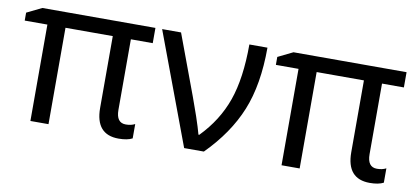

<svg xmlns="http://www.w3.org/2000/svg" viewBox="-56 -717 1978 908"><g transform="rotate(10 932.5 -263.0)"><path d="M567.9 -62Q593.8 -62 611.8 -71.8V-2.9Q587.9 9.8 545.9 9.8Q435.1 9.8 435.1 -118.2V-462.9H208V0H121.1V-462.9H12.2V-501L84 -536.1H627V-462.9H522V-124Q522 -62 567.9 -62Z M659.2 -536.1H750L857.4 -247.1Q863.8 -229 872.3 -205.3Q880.9 -181.6 889.2 -157.5Q897.5 -133.3 904.3 -111.1Q911.1 -88.9 915 -74.2H918.9Q1002.9 -160.2 1040.5 -266.8Q1078.1 -373.5 1078.1 -536.1H1165Q1165 -358.4 1114.5 -234.4Q1064 -110.4 954.1 0H859.4Z M1773.9 -62Q1799.8 -62 1817.9 -71.8V-2.9Q1793.9 9.8 1752 9.8Q1641.1 9.8 1641.1 -118.2V-462.9H1414.1V0H1327.1V-462.9H1218.3V-501L1290 -536.1H1833V-462.9H1728V-124Q1728 -62 1773.9 -62Z"/></g></svg>

Font: NotoSans
Style: Regular
Weight: 400
Designer: Monotype Design team
Foundry: Monotype Imaging Inc.
Version: Version 1.04; ttfautohint (v1.4.1)